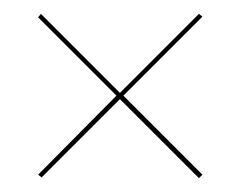

<svg xmlns="http://www.w3.org/2000/svg" viewBox="-20 -449 347 277"><path d="M153 -315 39 -429 35 -424 148 -311 35 -197 40 -193 153 -306 267 -192 272 -197 158 -311 272 -425 267 -429Z"/></svg>

Font: Moniqa Display
Style: Regular
Weight: 400
Designer: Rajesh Rajput
Foundry: Rajesh Rajput
Version: Version 1.000